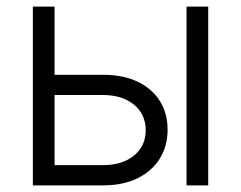

<svg xmlns="http://www.w3.org/2000/svg" viewBox="-20 -559 727 579"><path d="M132.3 -333.5H290.5Q351.6 -333.5 395.3 -312.5Q439 -291.5 462.2 -254.2Q485.4 -216.8 485.4 -168Q485.4 -119.1 462.2 -81.3Q439 -43.5 395.3 -21.7Q351.6 0 290.5 0H79.1V-539.1H144.5V-61H290Q348.6 -61 384 -89.8Q419.4 -118.7 419.4 -166Q419.4 -214.4 384 -243.4Q348.6 -272.5 290 -272.5H132.3ZM542.5 0V-539.1H607.9V0Z"/></svg>

Font: Inter 18pt Light
Style: Regular
Weight: 300
Designer: Rasmus Andersson
Foundry: rsms
Version: Version 4.001;git-66647c0bb